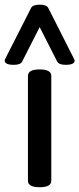

<svg xmlns="http://www.w3.org/2000/svg" viewBox="-82 -783 337 815"><path d="M86.4 11.7Q36.6 11.7 36.6 -15.6V-460.9Q36.6 -488.3 86.4 -488.3Q135.7 -488.3 135.7 -460.9V-15.6Q135.7 11.7 86.4 11.7ZM234.9 -525.9Q234.9 -507.8 196.3 -507.8Q168 -507.8 160.6 -522L86.4 -668L12.2 -522Q5.4 -507.8 -22.9 -507.8Q-62 -507.8 -62 -525.9Q-62 -529.3 -61 -530.8L49.8 -749Q57.1 -763.2 86.4 -763.2Q116.2 -763.2 123 -749L233.4 -530.8Q234.9 -527.8 234.9 -525.9Z"/></svg>

Font: Gayathri
Style: Bold
Weight: 700
Designer: Binoy Dominic <binoy.domenic@gmail.com>
Foundry: SMC
Version: Version 1.000